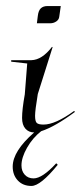

<svg xmlns="http://www.w3.org/2000/svg" viewBox="-20 -434 268 635"><path d="M171 111Q114 181 84 181Q56 181 39 163Q22 145 22 117Q22 66 93 4Q75 4 64 -8.5Q53 -21 53 -44Q53 -72 62 -122L70 -224L17 -230V-235H84Q119 -236 152 -279L154 -278L105 -123Q96 -69 96 -51Q96 -33 101.5 -27.5Q107 -22 124 -22Q163 -22 225 -67L228 -64Q162 -15 116 0Q88 22 69.5 54.5Q51 87 51 113Q51 132 62 144Q73 156 91 156Q120 156 166 106ZM102 -357 105 -381Q107 -399 115 -406.5Q123 -414 137 -414H181L176 -379Q175 -369 166 -363Q157 -357 146 -357Z"/></svg>

Font: Kleymissky
Style: Regular
Weight: 500
Italic angle: -8°
Designer: gluk
Foundry: gluk
Version: Version 0.283